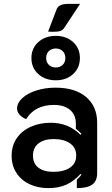

<svg xmlns="http://www.w3.org/2000/svg" viewBox="-20 -961 579 990"><path d="M272 -913Q282 -941 332 -941H393L311 -817Q304 -806 291.5 -801.5Q279 -797 252 -797L228 -798ZM142 -662Q142 -712 177.5 -744Q213 -776 268 -776Q322 -776 357 -744Q392 -712 392 -662Q392 -611 357 -579Q322 -547 268 -547Q213 -547 177.5 -579Q142 -611 142 -662ZM317 -662Q317 -684 303 -697.5Q289 -711 268 -711Q246 -711 232 -697.5Q218 -684 218 -662Q218 -640 232 -626.5Q246 -613 268 -613Q289 -613 303 -626.5Q317 -640 317 -662ZM40 -158Q40 -210 66.5 -248.5Q93 -287 139 -307.5Q185 -328 242 -328Q333 -328 395 -266L400 -271Q382 -289 371 -297V-325Q371 -369 341 -394.5Q311 -420 257 -420Q209 -420 173 -401.5Q137 -383 115 -347Q95 -354 81.5 -369Q68 -384 68 -401Q68 -430 95 -455Q122 -480 167.5 -494.5Q213 -509 266 -509Q368 -509 424.5 -460.5Q481 -412 481 -328V-69Q481 -28 456 -9.5Q431 9 376 9V-34Q394 -52 400 -60L395 -64Q363 -28 323.5 -9.5Q284 9 229 9Q176 9 133 -11Q90 -31 65 -69Q40 -107 40 -158ZM373 -159Q373 -199 341.5 -221.5Q310 -244 256 -244Q207 -244 178.5 -221.5Q150 -199 150 -159Q150 -118 178 -96.5Q206 -75 255 -75Q310 -75 341.5 -97Q373 -119 373 -159Z"/></svg>

Font: K2D SemiBold
Style: Regular
Weight: 600
Designer: Katatrad Aksorn Co.,Ltd.
Foundry: Cadson Demak Co.,Ltd.
Version: Version 1.000; ttfautohint (v1.6)